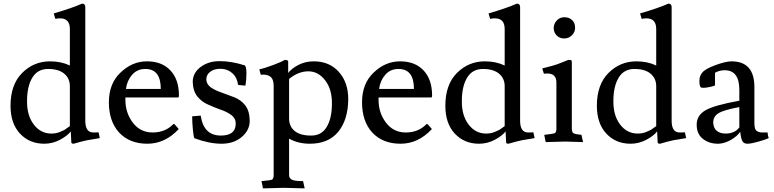

<svg xmlns="http://www.w3.org/2000/svg" viewBox="-20 -780 4263 1058"><path d="M365 -305Q365 -348 334 -374Q303 -400 245 -400Q187 -400 158 -352Q129 -304 129 -224Q128 -144 166 -94Q204 -44 263 -44Q288 -44 308 -52Q328 -60 335 -64Q344 -70 365 -85ZM450 -115Q450 -50 494 -50H506L523 -51L530 -19L459 -7Q434 -2 386 12Q373 12 373 4L370 -56Q352 -32 311 -10Q270 12 224 12Q142 12 90 -44Q38 -100 38 -197Q38 -314 102 -378Q166 -442 256 -442Q317 -442 365 -419V-620Q365 -679 311 -679Q298 -679 285 -676L276 -706Q379 -736 432 -760Q450 -760 450 -741Z M866 -290Q866 -400 781 -400Q736 -400 708 -368Q680 -336 674 -290ZM961 -243H671V-230Q671 -158 712 -104Q753 -50 821 -50Q889 -50 933 -94Q936 -97 938 -97Q940 -97 943 -94L965 -69Q890 12 792 12Q694 12 636 -50Q580 -112 580 -216Q580 -320 644 -380Q708 -442 790 -442Q872 -442 919 -392Q966 -342 966 -254Q966 -243 961 -243Z M1197 -33Q1279 -33 1279 -99Q1279 -128 1255 -146Q1231 -164 1195 -176Q1161 -188 1126 -204Q1091 -219 1067 -249Q1043 -280 1042 -330Q1043 -380 1087 -412Q1131 -444 1193 -443Q1255 -443 1328 -420Q1338 -414 1338 -376Q1338 -338 1332 -308L1292 -312Q1287 -352 1261 -376Q1235 -400 1197 -401Q1159 -401 1139 -385Q1117 -369 1117 -343Q1117 -317 1141 -299Q1165 -282 1201 -270Q1235 -258 1271 -244Q1307 -230 1331 -200Q1355 -169 1356 -116Q1357 -64 1313 -26Q1269 12 1201 12Q1133 12 1052 -18Q1047 -21 1043 -64Q1039 -107 1039 -134V-139L1086 -143Q1102 -33 1197 -33Z M1543 255 1429 258 1421 218Q1468 214 1478 210Q1488 206 1488 184V-305Q1488 -340 1474 -354Q1460 -368 1432 -369L1417 -368L1409 -398Q1438 -404 1486 -422Q1534 -440 1549 -450Q1566 -450 1568 -442V-378Q1586 -402 1624 -422Q1662 -442 1709 -442Q1795 -442 1847 -384Q1899 -326 1899 -234Q1898 -120 1844 -54Q1790 12 1687 12Q1623 12 1573 -16V184Q1573 202 1588 210Q1603 218 1650 218L1659 258ZM1573 -127Q1573 -83 1604 -58Q1635 -33 1693 -33Q1751 -32 1780 -80Q1809 -128 1809 -208Q1810 -288 1772 -337Q1734 -387 1679 -387Q1624 -387 1573 -345Z M2261 -290Q2261 -400 2176 -400Q2131 -400 2103 -368Q2075 -336 2069 -290ZM2356 -243H2066V-230Q2066 -158 2107 -104Q2148 -50 2216 -50Q2284 -50 2328 -94Q2331 -97 2333 -97Q2335 -97 2338 -94L2360 -69Q2285 12 2187 12Q2089 12 2031 -50Q1975 -112 1975 -216Q1975 -320 2039 -380Q2103 -442 2185 -442Q2267 -442 2314 -392Q2361 -342 2361 -254Q2361 -243 2356 -243Z M2761 -305Q2761 -348 2730 -374Q2699 -400 2641 -400Q2583 -400 2554 -352Q2525 -304 2525 -224Q2524 -144 2562 -94Q2600 -44 2659 -44Q2684 -44 2704 -52Q2724 -60 2731 -64Q2740 -70 2761 -85ZM2846 -115Q2846 -50 2890 -50H2902L2919 -51L2926 -19L2855 -7Q2830 -2 2782 12Q2769 12 2769 4L2766 -56Q2748 -32 2707 -10Q2666 12 2620 12Q2538 12 2486 -44Q2434 -100 2434 -197Q2434 -314 2498 -378Q2562 -442 2652 -442Q2713 -442 2761 -419V-620Q2761 -679 2707 -679Q2694 -679 2681 -676L2672 -706Q2775 -736 2828 -760Q2846 -760 2846 -741Z M3031 -624Q3031 -649 3048 -667Q3064 -685 3090 -685Q3116 -685 3132 -670Q3148 -656 3149 -630Q3150 -604 3132 -586Q3114 -568 3089 -568Q3064 -568 3048 -584Q3032 -600 3031 -624ZM3095 0 2987 3 2979 -37Q3026 -42 3036 -46Q3046 -50 3046 -71V-325Q3046 -375 2996 -375Q2984 -375 2977 -374L2968 -403Q3033 -419 3051 -426L3112 -450Q3125 -450 3128 -448Q3131 -446 3131 -434V-71Q3131 -52 3140 -46Q3149 -40 3184 -37L3193 3Z M3596 -305Q3596 -348 3565 -374Q3534 -400 3476 -400Q3418 -400 3389 -352Q3360 -304 3360 -224Q3359 -144 3397 -94Q3435 -44 3494 -44Q3519 -44 3539 -52Q3559 -60 3566 -64Q3575 -70 3596 -85ZM3681 -115Q3681 -50 3725 -50H3737L3754 -51L3761 -19L3690 -7Q3665 -2 3617 12Q3604 12 3604 4L3601 -56Q3583 -32 3542 -10Q3501 12 3455 12Q3373 12 3321 -44Q3269 -100 3269 -197Q3269 -314 3333 -378Q3397 -442 3487 -442Q3548 -442 3596 -419V-620Q3596 -679 3542 -679Q3529 -679 3516 -676L3507 -706Q3610 -736 3663 -760Q3681 -760 3681 -741Z M4181 -50H4202Q4207 -50 4209 -51Q4213 -25 4216 -19Q4203 -12 4161 0Q4119 12 4099 12Q4079 12 4071 -2Q4063 -16 4059 -54Q4043 -30 4009 -10Q3975 10 3941 12H3936Q3887 12 3853 -15Q3819 -42 3819 -93Q3819 -144 3867 -172Q3915 -200 4054 -225V-285Q4054 -393 3973 -393Q3945 -393 3920 -379V-311Q3919 -306 3893 -301Q3867 -296 3859 -296Q3851 -296 3842 -298Q3834 -306 3834 -334Q3834 -362 3850 -380Q3865 -400 3922 -421Q3979 -442 4011 -442Q4137 -442 4137 -300V-100Q4137 -68 4149 -59Q4161 -50 4181 -50ZM3978 -44Q4029 -44 4054 -78V-190Q3968 -174 3939 -156Q3910 -138 3910 -104Q3912 -72 3931 -58Q3950 -44 3978 -44Z"/></svg>

Font: Lusitana
Style: Regular
Weight: 400
Designer: Ana Paula Megda
Foundry: Ana Paula Megda
Version: Version 1.001; ttfautohint (v1.4.1)